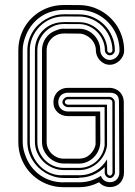

<svg xmlns="http://www.w3.org/2000/svg" viewBox="-20 -768 554 788"><path d="M171.4 -186Q171.4 -171.9 176.9 -159.4Q182.4 -147 191.7 -137.7Q200.9 -128.4 213.4 -122.8Q225.8 -117.2 239.7 -116.9H241.5L304.7 -116.7Q310.8 -116.7 317.6 -118Q324.5 -119.4 330.6 -121.8Q338.6 -125.2 345.5 -131Q352.3 -136.7 357.8 -143.7Q363.3 -150.6 367.1 -158.7Q370.8 -166.7 372.3 -174.8L372.1 -291.5H258.1Q245.6 -291.5 234.9 -295.7Q224.1 -299.8 216.2 -307.3Q208.3 -314.7 203.7 -325.2Q199.2 -335.7 199.2 -348.4Q199.2 -361.1 203.6 -371.9Q208 -382.8 215.9 -390.7Q223.9 -398.7 234.6 -403.1Q245.4 -407.5 258.1 -407.5H433.1Q444.8 -406.7 454.7 -402.2Q464.6 -397.7 471.9 -390.3Q479.2 -382.8 483.4 -372.7Q487.5 -362.5 488 -350.6L488.8 -59.1Q488.8 -46.6 484.6 -35.9Q480.5 -25.1 473 -17.2Q465.6 -9.3 455 -4.8Q444.3 -0.2 431.6 -0.2Q417.7 -0.2 406.1 -5.5Q394.5 -10.7 386.7 -20Q368.2 -10.3 347.5 -5Q326.9 0.2 304.4 0.2H240.2Q214.4 0.2 190.6 -6.5Q166.7 -13.2 146.2 -25.3Q125.7 -37.4 108.9 -54.2Q92 -71 80.1 -91.7Q68.1 -112.3 61.6 -136.1Q55.2 -159.9 55.2 -185.8V-561.3Q55.2 -587.2 61.8 -611.1Q68.4 -635 80.3 -655.6Q92.3 -676.3 109.1 -693.1Q126 -710 146.6 -722Q167.2 -734.1 191 -740.7Q214.8 -747.3 241 -747.3V-747.6L304.4 -747.1Q330.1 -747.1 353.9 -740.4Q377.7 -733.6 398.2 -721.4Q418.7 -709.2 435.5 -692.3Q452.4 -675.3 464.4 -654.7Q476.3 -634 482.9 -610.2Q489.5 -586.4 489.5 -561Q489.5 -549.3 484.6 -538.7Q479.7 -528.1 471.6 -520Q463.4 -512 452.8 -507.1Q442.1 -502.2 430.4 -502.2Q418.5 -502.2 408.1 -507.2Q397.7 -512.2 390 -520.4Q382.3 -528.6 377.9 -539.2Q373.5 -549.8 373.5 -561Q373.5 -575.2 367.6 -587.9Q361.6 -600.6 351.8 -609.9Q342 -619.1 329.6 -624.6Q317.1 -630.1 304.4 -630.1L241.5 -630.6V-630.4H241.2Q227.1 -630.4 214.4 -625.1Q201.7 -619.9 192.1 -610.5Q182.6 -601.1 177 -588.5Q171.4 -575.9 171.4 -561.3ZM241.2 -96.9Q224.4 -96.9 208.4 -103.9Q192.4 -110.8 179.9 -122.8Q167.5 -134.8 159.9 -151Q152.3 -167.2 152.3 -186V-561.3Q152.3 -575.2 156.1 -587.8Q159.9 -600.3 167.1 -610.8Q174.3 -621.3 184.4 -629.4Q194.6 -637.5 207.3 -642.3Q216.3 -646 223.9 -648.2Q231.4 -650.4 241.2 -650.4H241.5V-650.1H304.4Q323.2 -650.1 339.2 -642.7Q355.2 -635.3 366.8 -622.9Q378.4 -610.6 385 -594.5Q391.6 -578.4 391.6 -561Q391.6 -553.5 394.9 -546.5Q398.2 -539.6 403.6 -534.1Q408.9 -528.6 415.9 -525.3Q422.9 -522 430.4 -522Q438.2 -522 445.6 -525.1Q452.9 -528.3 458.4 -533.7Q463.9 -539.1 467.2 -546.1Q470.5 -553.2 470.5 -561Q470.5 -584 464.6 -605.2Q458.7 -626.5 447.9 -644.9Q437 -663.3 421.9 -678.5Q406.7 -693.6 388.3 -704.5Q369.9 -715.3 348.6 -721.2Q327.4 -727.1 304.4 -727.1L241.5 -727.5V-727.3H241.2Q215.1 -727.3 191.5 -720.3Q168 -713.4 148.2 -700.2Q128.4 -687 112.9 -668.1Q97.4 -649.2 87.2 -625.2Q80.6 -609.4 76.9 -594Q73.2 -578.6 73.2 -561.3V-185.8Q73.2 -168.5 76.9 -153.1Q80.6 -137.7 87.2 -121.8Q97.2 -97.9 112.5 -79.1Q127.9 -60.3 147.5 -47.1Q167 -33.9 190.3 -26.9Q213.6 -19.8 239.7 -19.5Q240.2 -19.5 240.7 -20H304.9V-19.8Q330.3 -19.8 352.8 -26.7Q375.2 -33.7 394.3 -46.4Q397.9 -34.4 407.8 -27.3Q417.7 -20.3 431.6 -20.3Q439.9 -20.3 446.9 -23.2Q453.9 -26.1 459 -31.4Q464.1 -36.6 466.9 -43.7Q469.7 -50.8 469.7 -59.1L468.3 -348.4Q468.3 -357.2 466.7 -364.4Q465.1 -371.6 460.7 -376.7Q456.3 -381.8 448.7 -384.6Q441.2 -387.5 429.2 -387.5H258.1Q249.5 -387.5 242.3 -384.6Q235.1 -381.8 230 -376.7Q224.9 -371.6 222 -364.4Q219.2 -357.2 219.2 -348.4Q219.2 -340.1 222.2 -333.1Q225.1 -326.2 230.3 -321.2Q235.6 -316.2 242.7 -313.4Q249.8 -310.5 258.1 -310.5H391.1L391.8 -189.9Q391.6 -188.7 391.6 -187.9Q391.6 -187 391.6 -185.8Q391.6 -167.7 384.6 -151.6Q377.7 -135.5 365.8 -123.3Q354 -111.1 338.3 -103.9Q322.5 -96.7 304.9 -96.7V-96.4ZM240 -37.6Q220.7 -37.8 202.1 -43.2Q183.6 -48.6 167.2 -58.1Q150.9 -67.6 137.1 -81.1Q123.3 -94.5 113.4 -110.8Q103.5 -127.2 97.9 -146.1Q92.3 -165 92.3 -185.8V-561.3Q92.3 -582 97.9 -601.1Q103.5 -620.1 113.5 -636.6Q123.5 -653.1 137.5 -666.4Q151.4 -679.7 168 -689.2Q184.6 -698.7 203.1 -704Q221.7 -709.2 241.2 -709.2V-709.5L304.4 -709Q335.2 -709 362.1 -697.3Q388.9 -685.5 408.7 -665.4Q428.5 -645.3 439.9 -618.3Q451.4 -591.3 451.4 -561Q451.4 -556.9 449.7 -553.2Q448 -549.6 445.1 -546.9Q442.1 -544.2 438.4 -542.6Q434.6 -541 430.4 -541Q426.8 -541 423.1 -542.7Q419.4 -544.4 416.6 -547.2Q413.8 -550 412.1 -553.7Q410.4 -557.4 410.4 -561Q410.4 -583.3 401.7 -602.9Q393.1 -622.6 378.4 -637.3Q363.8 -652.1 344.6 -660.6Q325.4 -669.2 304.4 -669.2L241.2 -669.4Q219.2 -669.4 199.6 -660.8Q179.9 -652.1 165.2 -637.2Q150.4 -622.3 141.8 -602.7Q133.3 -583 133.3 -561.3V-186Q133.3 -164.1 141.7 -144.8Q150.1 -125.5 164.6 -111Q179 -96.4 198.4 -87.9Q217.8 -79.3 239.5 -79.1H304.9V-78.9Q325.4 -78.9 343.4 -86.1Q361.3 -93.3 375.1 -105.6Q388.9 -117.9 397.8 -134.8Q406.7 -151.6 409.4 -171.1L409.2 -328.4H258.1Q254.4 -328.4 250.5 -330.1Q246.6 -331.8 243.4 -334.6Q240.2 -337.4 238.2 -341.1Q236.1 -344.7 236.1 -348.4Q236.1 -352.5 237.9 -356.4Q239.7 -360.4 242.9 -363.5Q246.1 -366.7 250 -368.5Q253.9 -370.4 258.1 -370.4H429.2Q433.3 -370.4 437.3 -368.5Q441.2 -366.7 444.3 -363.5Q447.5 -360.4 449.3 -356.4Q451.2 -352.5 451.2 -348.4L451.7 -59.1Q451.7 -55.4 450 -51.5Q448.2 -47.6 445.4 -44.4Q442.6 -41.3 439 -39.2Q435.3 -37.1 431.6 -37.1Q427.5 -37.1 423.6 -38.9Q419.7 -40.8 416.5 -43.9Q413.3 -47.1 411.5 -51Q409.7 -54.9 409.7 -59.1V-82.5Q389.2 -62 362.2 -50.4Q335.2 -38.8 304.9 -38.8V-37.4ZM441.2 -348.4Q441.2 -354.5 436.9 -357.5Q432.6 -360.6 428.2 -360.6H258.1Q253.7 -360.6 249.9 -357.2Q246.1 -353.8 246.1 -348.4Q246.1 -344.7 250.2 -341.6Q254.4 -338.4 258.1 -338.4H419.2L419.4 -171.1Q416.5 -149.7 406.2 -131.2Q396 -112.8 380.5 -99.1Q365 -85.4 345.5 -77.6Q325.9 -69.8 304.4 -69.8L241.5 -70.1Q219 -70.1 197.6 -78.9Q176.3 -87.6 159.8 -103.1Q143.3 -118.7 133.3 -139.9Q123.3 -161.1 123.3 -186V-561.3Q123.3 -586.4 132.4 -607.7Q141.6 -628.9 157.5 -644.4Q173.3 -659.9 194.9 -668.6Q216.6 -677.2 241.2 -677.2V-677.5L304.4 -677Q330.1 -677 351.3 -667Q372.6 -657 387.9 -640.7Q403.3 -624.5 411.9 -603.6Q420.4 -582.8 420.4 -561Q420.4 -556.6 423.6 -553.8Q426.8 -551 430.4 -551Q435.1 -551 438.2 -553.8Q441.4 -556.6 441.4 -561Q441.4 -579.8 436.5 -597.4Q431.6 -615 422.9 -630.5Q414.1 -646 401.5 -658.8Q388.9 -671.6 373.8 -680.8Q358.6 -689.9 341.1 -695.1Q323.5 -700.2 304.4 -700.2L241.2 -700.4Q211.9 -700.4 186.6 -689.2Q161.4 -678 142.6 -658.7Q123.8 -639.4 113 -614.3Q102.3 -589.1 102.3 -561.3V-185.8Q102.3 -167.5 107.3 -149.9Q112.3 -132.3 121.2 -116.6Q130.1 -100.8 142.8 -87.8Q155.5 -74.7 171 -65.7Q186.5 -56.6 204.2 -52.1Q221.9 -47.6 241.2 -49.1H241.5L304.4 -48.8Q324.7 -48.8 342 -53.7Q359.4 -58.6 373.8 -67.3Q388.2 -75.9 399.5 -87.9Q410.9 -99.9 419.4 -114L419.7 -59.1Q419.7 -54.7 423.1 -50.9Q426.5 -47.1 431.6 -47.1Q435.5 -47.1 438.6 -51.3Q441.7 -55.4 441.7 -59.1Z"/></svg>

Font: TafelwerkOT
Style: Regular
Weight: 400
Designer: Peter Wiegel
Foundry: Peter Wiegel, based on an original design named Oxford by Christine Lord, 1969
Version: Version 1.000